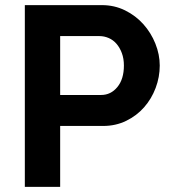

<svg xmlns="http://www.w3.org/2000/svg" viewBox="-20 -730 666 750"><path d="M77 0V-710H378Q427 -710 468.5 -689.5Q510 -669 540 -635.5Q570 -602 587 -559.5Q604 -517 604 -474Q604 -429 588 -386.5Q572 -344 543 -311Q514 -278 473 -258Q432 -238 383 -238H215V0ZM215 -359H375Q413 -359 438.5 -390Q464 -421 464 -474Q464 -501 456 -522.5Q448 -544 435 -559Q422 -574 404.5 -581.5Q387 -589 369 -589H215Z"/></svg>

Font: PTCRaleway
Style: Bold
Weight: 700
Designer: Matt McInerney, Pablo Impallari, Rodrigo Fuenzalida
Foundry: Matt McInerney, Pablo Impallari, Rodrigo Fuenzalida
Version: Version 3.000g; ttfautohint (v1.5) -l 8 -r 28 -G 28 -x 14 -D